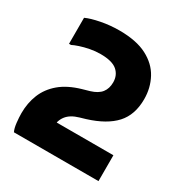

<svg xmlns="http://www.w3.org/2000/svg" viewBox="-169 -864 954 997"><g transform="rotate(30 308.0 -366.0)"><path d="M52 0Q43 -18 39.5 -49.5Q36 -81 36 -106Q36 -167 57 -219Q78 -271 124 -310Q170 -349 246 -371L288 -383Q331 -396 350 -420.5Q369 -445 369 -482Q369 -525 339 -551Q309 -577 239 -577Q208 -577 177 -571Q146 -565 120.5 -556.5Q95 -548 82 -541H70V-697Q100 -711 153.5 -721.5Q207 -732 263 -732Q365 -732 428.5 -699Q492 -666 522 -610Q552 -554 552 -487Q552 -393 500.5 -336.5Q449 -280 343 -247L309 -237Q260 -223 237.5 -194Q215 -165 215 -122Q215 -117 216 -111.5Q217 -106 218 -95L143 -155H559V0Z"/></g></svg>

Font: Kufam ExtraBold
Style: Regular
Weight: 800
Designer: Wael Morcos, Artur Schmal
Foundry: Original Type
Version: Version 1.300; ttfautohint (v1.8.3)